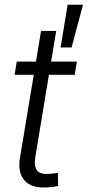

<svg xmlns="http://www.w3.org/2000/svg" viewBox="-20 -805 378 829"><path d="M312 -539.1 302.7 -481.9H43L52.2 -539.1ZM157.2 -671.4H222.7L132.3 -126Q126 -86.4 140.4 -68.8Q154.8 -51.3 191.9 -54.2Q199.2 -54.7 210 -55.9Q220.7 -57.1 230 -58.6L231 -2Q220.2 0.5 207 2.2Q193.8 3.9 180.7 4.4Q115.2 7.8 85.7 -26.1Q56.2 -60.1 65.9 -121.1ZM241.7 -600.1 272 -784.7H338.4L289.1 -600.1Z"/></svg>

Font: Inter 18pt Light
Style: Italic
Weight: 300
Italic angle: -9.3988°
Designer: Rasmus Andersson
Foundry: rsms
Version: Version 4.001;git-66647c0bb